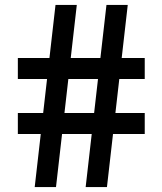

<svg xmlns="http://www.w3.org/2000/svg" viewBox="-20 -760 660 780"><path d="M328 0 412.5 -740H499L414.5 0ZM52.5 -215.5V-301H568V-215.5ZM121 0 205.5 -740H292L207.5 0ZM52.5 -439V-524.5H568V-439Z"/></svg>

Font: Encode Sans SemiExpanded Medium
Style: Regular
Weight: 500
Width: 6
Designer: Multiple Designers
Foundry: Impallari Type
Version: Version 3.002